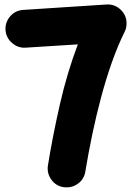

<svg xmlns="http://www.w3.org/2000/svg" viewBox="-20 -745 582 849"><path d="M4.4 -612.3C5.9 -589.4 15.6 -570.3 33.2 -555.2C50.3 -540 70.3 -532.7 93.3 -534.2L324.2 -548.8C292.5 -464.8 266.1 -377 245.1 -284.7C224.1 -192.4 206.1 -102.1 191.9 -13.2C188.5 9.8 193.4 30.3 207 49.3C220.2 67.9 238.3 79.1 261.2 82.5C284.2 85.9 304.7 81.1 323.7 67.9C342.8 54.2 354 36.1 357.4 13.2C393.1 -201.7 449.7 -440.9 531.2 -604.5C536.6 -614.7 539.6 -627 539.6 -640.6C540 -664.6 531.2 -685.1 513.7 -702.1C495.6 -719.2 474.6 -726.6 450.7 -725.1L82.5 -701.2C59.6 -699.7 40.5 -690.4 25.4 -673.3C10.3 -655.8 2.9 -635.3 4.4 -612.3Z"/></svg>

Font: Mikhak Black
Style: Regular
Weight: 900
Designer: Amin Abedi
Version: Version 3.2